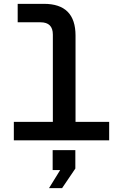

<svg xmlns="http://www.w3.org/2000/svg" viewBox="-20 -730 640 999"><path d="M52 0V-96H255V-550Q255 -614 191 -614H72V-710H209Q373 -710 373 -545V-96H548V0ZM235 249 293 155H254V51H372V147L303 249Z"/></svg>

Font: Geist Mono SemiBold
Style: Regular
Weight: 600
Monospace: yes
Designer: Basement.studio, Andrés Briganti, Mateo Zaragoza
Foundry: Basement.studio, Vercel, Andrés Briganti, Guido Ferreyra, Mateo Zaragoza
Version: Version 1.500; ttfautohint (v1.8.4.7-5d5b)